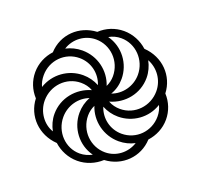

<svg xmlns="http://www.w3.org/2000/svg" viewBox="-126 -867 1071 1021"><g transform="rotate(20 409.0 -357.0)"><path d="M409 10C459 10 507 -10 543 -43C644 -48 723 -126 727 -226C759 -261 779 -307 779 -357C779 -405 761 -451 728 -487C724 -585 648 -665 542 -672C507 -704 459 -724 409 -724C358 -724 311 -704 276 -671C175 -666 95 -590 91 -488C59 -453 39 -407 39 -357C39 -308 57 -263 90 -227C94 -128 171 -49 276 -42C311 -10 358 10 409 10ZM458 -388C475 -416 483 -447 483 -480C483 -565 426 -643 340 -665C361 -677 384 -683 408 -683C490 -683 557 -614 557 -530C557 -465 515 -408 458 -388ZM421 -418C396 -495 323 -551 236 -551C204 -551 173 -543 146 -529C165 -590 222 -631 284 -631C366 -631 435 -564 435 -477C435 -457 430 -436 421 -418ZM529 -327C506 -327 483 -332 462 -344C545 -367 606 -441 606 -530C606 -563 597 -594 582 -622C639 -600 679 -545 679 -481C679 -397 613 -327 529 -327ZM100 -295C91 -314 87 -335 87 -357C87 -441 153 -508 236 -508C302 -508 357 -465 376 -406C348 -421 317 -429 285 -429C202 -429 127 -376 100 -295ZM582 -206C516 -206 461 -249 442 -308C470 -293 501 -285 533 -285C616 -285 691 -338 717 -418C726 -400 731 -379 731 -357C731 -273 665 -206 582 -206ZM235 -93C180 -111 138 -168 138 -233C138 -317 204 -387 288 -387C311 -387 335 -382 355 -370C273 -347 211 -273 211 -184C211 -151 220 -120 235 -93ZM408 -31C327 -31 261 -100 261 -184C261 -249 302 -306 358 -326C342 -298 334 -267 334 -234C334 -149 391 -71 477 -49C456 -38 433 -31 408 -31ZM533 -83C451 -83 382 -150 382 -237C382 -257 387 -278 396 -296C421 -219 495 -163 581 -163C613 -163 644 -171 670 -185C651 -126 597 -83 533 -83Z"/></g></svg>

Font: Noto Serif Armenian ExtraCondensed Medium
Style: Regular
Weight: 500
Width: 2
Designer: Monotype Design Team
Foundry: Monotype Imaging Inc.
Version: Version 2.008